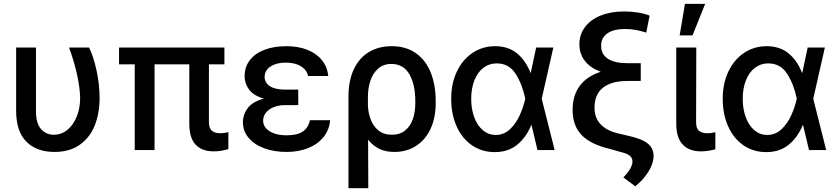

<svg xmlns="http://www.w3.org/2000/svg" viewBox="-20 -776 4333 993"><path d="M166 -530.3V-202.1Q166 -138.2 192.1 -108.6Q218.3 -79.1 257.8 -79.1Q297.9 -79.1 328.9 -104.7Q359.9 -130.4 377.2 -174.1Q394.5 -217.8 394.5 -269.5Q393.1 -327.1 377 -397.2Q360.8 -467.3 336.9 -530.3H440.4Q463.4 -485.4 479.2 -411.9Q495.1 -338.4 495.1 -269.5Q495.1 -191.4 470.5 -128.4Q445.8 -65.4 393.3 -27.8Q340.8 9.8 261.7 9.8Q169.4 9.8 116.5 -43.2Q63.5 -96.2 63.5 -203.1V-530.3Z M1140.6 -443.4H1060.5V-143.6Q1061 -111.3 1076.9 -99.1Q1092.8 -86.9 1119.1 -86.9Q1141.6 -86.9 1161.1 -92.8V-4.9Q1142.1 0.5 1124.3 3.7Q1106.4 6.8 1084 6.8Q1024.9 6.8 991.9 -27.6Q959 -62 959 -137.7V-443.4H779.3V0H676.8V-443.4H595.7V-530.3H1140.6Z M1345.2 -266.1Q1292 -280.8 1268.6 -312.3Q1245.1 -343.8 1245.1 -381.8Q1245.1 -430.2 1272.5 -465.3Q1299.8 -500.5 1348.6 -518.8Q1397.5 -537.1 1460.9 -537.1Q1522 -537.1 1569.1 -518.6Q1616.2 -500 1644.5 -465.3Q1672.9 -430.7 1677.7 -382.8H1573.2Q1566.4 -415 1536.1 -433.6Q1505.9 -452.1 1458 -452.1Q1424.8 -452.1 1399.9 -442.6Q1375 -433.1 1361.8 -416.5Q1348.6 -399.9 1348.6 -378.9Q1348.6 -347.7 1376 -330.1Q1403.3 -312.5 1455.1 -312.5H1522.5V-232.4H1455.1Q1422.4 -232.4 1396.2 -222.2Q1370.1 -211.9 1355.5 -193.4Q1340.8 -174.8 1340.8 -151.4Q1340.8 -129.9 1355.7 -112.8Q1370.6 -95.7 1398.2 -85.9Q1425.8 -76.2 1461.9 -76.2Q1516.1 -76.2 1545.2 -95.2Q1574.2 -114.3 1583 -154.3H1687.5Q1683.1 -104 1653.1 -66.9Q1623 -29.8 1573.5 -10Q1523.9 9.8 1461.9 9.8Q1397.5 9.8 1346.2 -9.3Q1294.9 -28.3 1265.6 -63.2Q1236.3 -98.1 1236.3 -143.6Q1236.3 -184.6 1262 -217.8Q1287.6 -251 1345.2 -266.1Z M2005.9 -537.1Q2079.6 -537.1 2130.9 -501Q2182.1 -464.8 2207.8 -400.6Q2233.4 -336.4 2233.4 -252V-242.2Q2233.4 -168 2207.3 -110.8Q2181.2 -53.7 2132.8 -22Q2084.5 9.8 2019.5 9.8Q1974.6 9.8 1941.4 -6.3Q1908.2 -22.5 1883.8 -53.7L1884.8 197.3H1782.2V-274.4Q1782.2 -359.9 1810.5 -418.9Q1838.9 -478 1889.2 -507.6Q1939.5 -537.1 2005.9 -537.1ZM1882.8 -230Q1884.3 -193.4 1896.7 -159.2Q1909.2 -125 1936.5 -102.1Q1963.9 -79.1 2006.8 -79.1Q2048.3 -79.1 2075.4 -101.3Q2102.5 -123.5 2115.2 -160.2Q2127.9 -196.8 2127.9 -242.2V-252Q2127.9 -338.9 2097.2 -392.1Q2066.4 -445.3 2003.9 -445.3Q1962.4 -445.3 1935.1 -420.7Q1907.7 -396 1895 -356.4Q1882.3 -316.9 1882.8 -271.5Z M2313.5 -265.6Q2313.5 -344.2 2343 -406.2Q2372.6 -468.3 2424.3 -502.7Q2476.1 -537.1 2541 -537.1Q2607.9 -537.1 2653.1 -500.7Q2698.2 -464.4 2723.6 -399.4H2725.1L2752.9 -530.3H2841.8L2781.7 -265.1L2848.6 0H2759.8L2729 -128.9H2727.5Q2700.7 -64.5 2654.1 -26.9Q2607.4 10.7 2539.1 10.7Q2472.7 10.7 2421.4 -24.2Q2370.1 -59.1 2341.8 -122.1Q2313.5 -185.1 2313.5 -265.6ZM2543.9 -78.1Q2586.9 -78.1 2618.2 -108.2Q2649.4 -138.2 2668 -179.9Q2686.5 -221.7 2696.3 -263.7L2696.8 -265.1L2696.3 -266.6Q2682.1 -337.9 2647.5 -393.1Q2612.8 -448.2 2548.8 -448.2Q2509.8 -448.2 2479.7 -425Q2449.7 -401.9 2433.3 -360.1Q2417 -318.4 2417 -264.6Q2417 -211.9 2432.9 -169.2Q2448.7 -126.5 2477.5 -102.3Q2506.3 -78.1 2543.9 -78.1Z M3212.9 -626Q3153.3 -626 3121.1 -603.3Q3088.9 -580.6 3088.9 -539.1Q3088.9 -495.1 3124 -472.2Q3159.2 -449.2 3224.6 -449.2H3293.9V-357.4H3226.6Q3142.6 -357.4 3098.6 -322.5Q3054.7 -287.6 3054.7 -218.8Q3054.7 -167.5 3085.4 -134Q3116.2 -100.6 3176.8 -85.9L3231.4 -73.2Q3300.3 -58.1 3330.3 -33.4Q3360.4 -8.8 3360.4 31.2Q3359.9 68.8 3334 111.1Q3308.1 153.3 3265.6 187.5L3204.1 141.6Q3230.5 113.3 3240.7 93.8Q3251 74.2 3251 59.6Q3251 40 3236.1 28.6Q3221.2 17.1 3185.5 8.8L3137.7 -4.9Q3036.1 -28.3 2988.8 -76.9Q2941.4 -125.5 2941.4 -207Q2941.4 -282.2 2978.5 -332Q3015.6 -381.8 3086.9 -404.8Q3033.7 -424.3 3005.1 -460.7Q2976.6 -497.1 2976.6 -546.9Q2976.6 -597.7 3005.6 -636.2Q3034.7 -674.8 3087.2 -695.8Q3139.6 -716.8 3209 -716.8Q3245.1 -716.8 3279.3 -711.2Q3313.5 -705.6 3339.8 -695.3L3322.3 -607.4Q3290 -617.7 3264.6 -621.8Q3239.3 -626 3212.9 -626Z M3581.1 -530.3 3580.1 -143.6Q3580.1 -111.3 3595.7 -99.1Q3611.3 -86.9 3638.7 -86.9Q3649.9 -86.9 3661.1 -88.6Q3672.4 -90.3 3679.7 -92.8V-3.9Q3641.1 6.8 3604.5 6.8Q3545.4 6.8 3511.5 -27.8Q3477.5 -62.5 3477.5 -137.7V-530.3ZM3522.5 -755.9H3627L3561.5 -592.8H3495.1Z M3717.8 -265.6Q3717.8 -344.2 3747.3 -406.2Q3776.9 -468.3 3828.6 -502.7Q3880.4 -537.1 3945.3 -537.1Q4012.2 -537.1 4057.4 -500.7Q4102.5 -464.4 4127.9 -399.4H4129.4L4157.2 -530.3H4246.1L4186 -265.1L4252.9 0H4164.1L4133.3 -128.9H4131.8Q4105 -64.5 4058.3 -26.9Q4011.7 10.7 3943.4 10.7Q3877 10.7 3825.7 -24.2Q3774.4 -59.1 3746.1 -122.1Q3717.8 -185.1 3717.8 -265.6ZM3948.2 -78.1Q3991.2 -78.1 4022.5 -108.2Q4053.7 -138.2 4072.3 -179.9Q4090.8 -221.7 4100.6 -263.7L4101.1 -265.1L4100.6 -266.6Q4086.4 -337.9 4051.8 -393.1Q4017.1 -448.2 3953.1 -448.2Q3914.1 -448.2 3884 -425Q3854 -401.9 3837.6 -360.1Q3821.3 -318.4 3821.3 -264.6Q3821.3 -211.9 3837.2 -169.2Q3853 -126.5 3881.8 -102.3Q3910.6 -78.1 3948.2 -78.1Z"/></svg>

Font: Pretendard Medium
Style: Regular
Weight: 500
Designer: Base glyphs from Inter by Rasmus Andersson; Hangeul glyphs from Noto Sans CJK(Source Han Sans) by Jang Soo-young and Kan
Foundry: Kil Hyung-jin
Version: Version 1.309